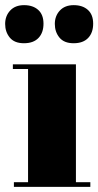

<svg xmlns="http://www.w3.org/2000/svg" viewBox="-44 -726 382 746"><path d="M187 -580Q169 -602 169 -633Q169 -664 188.5 -685Q208 -706 242.5 -706Q277 -706 297.5 -687.5Q318 -669 318 -634Q318 -599 298.5 -578.5Q279 -558 242 -558Q205 -558 187 -580ZM-6 -580Q-24 -602 -24 -633Q-24 -664 -4.5 -685Q15 -706 49.5 -706Q84 -706 104.5 -687.5Q125 -669 125 -634Q125 -599 105.5 -578.5Q86 -558 49 -558Q12 -558 -6 -580ZM6 -476H251V-18H307V0H10V-18H65V-458H6Z"/></svg>

Font: SVN-Abril Fatface
Style: Regular
Weight: 400
Designer: Veronika Burian, Jos? Scaglione
Foundry: TypeTogether
Version: Version 1.001